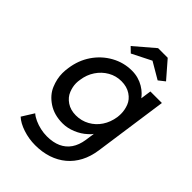

<svg xmlns="http://www.w3.org/2000/svg" viewBox="-280 -868 1213 1213"><g transform="rotate(45 326.0 -261.5)"><path d="M274 230Q218 230 165 212.5Q112 195 82 167L132 87Q149 102 174.5 113.5Q200 125 229 131.5Q258 138 287 138Q342 138 381.5 120Q421 102 445 67Q469 32 477 -20L486 -83Q476 -68 460 -55Q429 -26 385.5 -8Q342 10 299 10Q224 10 170.5 -25.5Q117 -61 95.5 -112.5Q74 -164 74 -214Q74 -238 78 -263Q89 -342 131 -403.5Q173 -465 237 -500.5Q301 -536 374 -536Q404 -536 430.5 -528.5Q457 -521 479.5 -507.5Q502 -494 518 -478Q530 -466 539 -454L549 -525H652L582 -32Q573 31 547.5 79.5Q522 128 482 161.5Q442 195 389.5 212.5Q337 230 274 230ZM323 -85Q372 -85 413.5 -108Q455 -131 481.5 -171Q508 -211 516 -263Q518 -279 518 -294Q518 -328 505 -362Q492 -396 457.5 -419Q423 -442 374 -442Q326 -442 285 -418.5Q244 -395 217 -354.5Q190 -314 183 -263Q180 -246 180 -230Q180 -199 193.5 -165Q207 -131 241 -108Q275 -85 323 -85ZM292 -607 258 -640 390 -753H476L574 -640L532 -607L421 -672Z"/></g></svg>

Font: Lexend
Style: Italic
Weight: 400
Italic angle: -8.13011°
Designer: Bonnie Shaver-Troup, Thomas Jockin
Foundry: Lexend
Version: Version 1.007